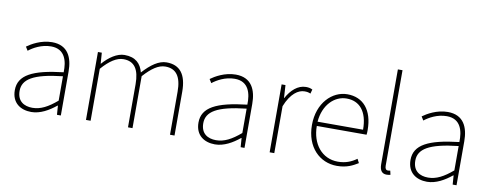

<svg xmlns="http://www.w3.org/2000/svg" viewBox="-66 -1124 3738 1467"><g transform="rotate(10 1803.0 -390.5)"><path d="M218 13C288 13 354 -26 408 -70H411L416 0H446V-341C446 -448 408 -540 284 -540C198 -540 125 -496 92 -472L110 -443C144 -470 207 -507 282 -507C391 -507 413 -414 410 -329C173 -302 66 -247 66 -130C66 -30 136 13 218 13ZM221 -20C157 -20 103 -50 103 -131C103 -220 181 -273 410 -298V-109C341 -50 284 -20 221 -20Z M641 0H677V-403C737 -472 792 -507 843 -507C928 -507 967 -450 967 -334V0H1002V-403C1064 -472 1116 -507 1168 -507C1253 -507 1293 -450 1293 -334V0H1328V-339C1328 -475 1275 -540 1172 -540C1112 -540 1053 -498 991 -430C974 -496 932 -540 846 -540C788 -540 727 -498 679 -443H677L671 -527H641Z M1643 13C1713 13 1779 -26 1833 -70H1836L1841 0H1871V-341C1871 -448 1833 -540 1709 -540C1623 -540 1550 -496 1517 -472L1535 -443C1569 -470 1632 -507 1707 -507C1816 -507 1838 -414 1835 -329C1598 -302 1491 -247 1491 -130C1491 -30 1561 13 1643 13ZM1646 -20C1582 -20 1528 -50 1528 -131C1528 -220 1606 -273 1835 -298V-109C1766 -50 1709 -20 1646 -20Z M2066 0H2102V-364C2143 -468 2201 -505 2248 -505C2269 -505 2278 -503 2295 -496L2304 -529C2286 -538 2271 -540 2253 -540C2190 -540 2139 -492 2104 -428H2102L2096 -527H2066Z M2589 13C2667 13 2712 -13 2752 -37L2736 -68C2696 -39 2651 -20 2591 -20C2467 -20 2386 -122 2386 -261H2772C2774 -274 2774 -286 2774 -297C2774 -453 2697 -540 2575 -540C2458 -540 2348 -434 2348 -262C2348 -90 2456 13 2589 13ZM2386 -294C2397 -427 2481 -507 2575 -507C2674 -507 2739 -437 2739 -294Z M2975 13C2990 13 2996 11 3005 9L2998 -22C2987 -20 2983 -20 2979 -20C2965 -20 2957 -31 2957 -53V-794H2921V-59C2921 -8 2941 13 2975 13Z M3288 13C3358 13 3424 -26 3478 -70H3481L3486 0H3516V-341C3516 -448 3478 -540 3354 -540C3268 -540 3195 -496 3162 -472L3180 -443C3214 -470 3277 -507 3352 -507C3461 -507 3483 -414 3480 -329C3243 -302 3136 -247 3136 -130C3136 -30 3206 13 3288 13ZM3291 -20C3227 -20 3173 -50 3173 -131C3173 -220 3251 -273 3480 -298V-109C3411 -50 3354 -20 3291 -20Z"/></g></svg>

Font: Noto Sans Japanese Thin
Style: Regular
Weight: 100
Designer: Ryoko NISHIZUKA (kana & ideographs); Paul D. Hunt (Latin, Greek & Cyrillic); Wenlong ZHANG (bopomofo); Sandoll Communica
Foundry: Adobe Systems Incorporated
Version: Version 1.000;PS 1;hotconv 1.0.78;makeotf.lib2.5.61930